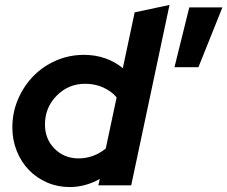

<svg xmlns="http://www.w3.org/2000/svg" viewBox="-20 -750 920 777"><path d="M378 0 384 -26Q356 -10 325 -1.5Q294 7 262 7Q213 7 170.5 -11.5Q128 -30 97 -62Q66 -94 48 -138.5Q30 -183 30 -234Q30 -295 53 -348.5Q76 -402 115 -442Q154 -482 207 -505Q260 -528 320 -528Q366 -528 406 -514Q446 -500 477 -474L525 -700L666 -730L511 0ZM162 -246Q162 -187 201 -148Q240 -109 298 -109Q329 -109 357 -119.5Q385 -130 408 -149L452 -356Q431 -381 397.5 -396Q364 -411 325 -411Q257 -411 209.5 -363Q162 -315 162 -246ZM746 -720H880L783 -478H686Z"/></svg>

Font: Red Hat Display
Style: Bold Italic
Weight: 700
Italic angle: -12°
Designer: Pentagram / MCKL
Foundry: Pentagram / MCKL
Version: Version 1.003; Red Hat Display Bold Italic